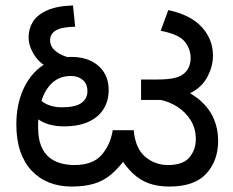

<svg xmlns="http://www.w3.org/2000/svg" viewBox="-20 -673 855 705"><path d="M243 12Q198 12 161 -2.5Q124 -17 96.5 -46Q69 -75 54.5 -117.5Q40 -160 40 -216Q40 -288 65 -344Q90 -400 135.5 -432Q181 -464 243 -464Q284 -464 314.5 -449Q345 -434 362 -407Q379 -380 379 -342Q379 -303 360.5 -273Q342 -243 305.5 -226Q269 -209 215 -209Q163 -209 128 -230Q93 -251 74 -274L94 -340Q107 -322 135 -300.5Q163 -279 208 -279Q257 -279 279 -295Q301 -311 301 -338Q301 -365 284 -379.5Q267 -394 241 -394Q199 -394 172 -369Q145 -344 132.5 -303Q120 -262 120 -215V-205Q120 -165 130.5 -138.5Q141 -112 159 -96.5Q177 -81 201.5 -74Q226 -67 253 -67Q320 -67 352.5 -103.5Q385 -140 394 -195H471Q477 -128 513 -97.5Q549 -67 597 -67Q652 -67 675.5 -95Q699 -123 699 -162Q699 -201 680.5 -231Q662 -261 632 -280.5Q602 -300 566 -307L634 -352Q684 -332 716.5 -303Q749 -274 765 -237Q781 -200 781 -156Q781 -83 737.5 -35.5Q694 12 602 12Q559 12 526 0Q493 -12 466.5 -37.5Q440 -63 417 -102L450 -103Q420 -60 390.5 -34.5Q361 -9 325.5 1.5Q290 12 243 12ZM189 -412Q135 -429 110 -465Q85 -501 85 -536Q85 -567 100.5 -592.5Q116 -618 152 -634.5Q188 -651 248 -653L256 -575Q207 -574 185.5 -561.5Q164 -549 164 -525Q164 -502 184.5 -485Q205 -468 246 -458ZM498 -306V-381H555Q598 -381 622 -387Q646 -393 659 -406Q670 -417 675 -430.5Q680 -444 680 -460Q680 -493 658.5 -520Q637 -547 570 -560L598 -636Q681 -618 721.5 -573Q762 -528 762 -469Q762 -425 737 -383Q712 -341 653 -320Q640 -316 630 -312.5Q620 -309 608.5 -307.5Q597 -306 577 -306Z"/></svg>

Font: lkannada05
Style: Book
Weight: 400
Designer: Jelle Bosma - Monotype Design Team
Foundry: Monotype Imaging Inc.
Version: Version 2.003